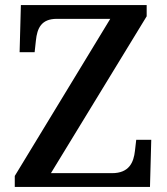

<svg xmlns="http://www.w3.org/2000/svg" viewBox="-20 -734 657 754"><path d="M38 0H569L574 -185H515L510 -142C505 -96 487 -54 420 -54H180L556 -670V-714H62L57 -529H116L121 -575C126 -623 142 -660 203 -660H413L38 -43Z"/></svg>

Font: Noto Naskh Arabic UI Medium
Style: Regular
Weight: 500
Designer: Monotype Design Team, David Williams, Mohamad Dakak and Nizar Qandah
Foundry: Monotype Imaging Inc.
Version: Version 2.014